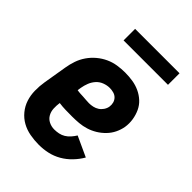

<svg xmlns="http://www.w3.org/2000/svg" viewBox="-209 -809 917 917"><g transform="rotate(45 250.0 -350.5)"><path d="M222 8Q191 8 161 2.5Q131 -3 106 -17Q81 -31 62.5 -53.5Q44 -76 35 -103.5Q26 -131 25.5 -162Q25 -193 30 -223L50 -343Q54 -368 62.5 -393Q71 -418 86.5 -440.5Q102 -463 123 -480.5Q144 -498 168 -509Q192 -520 218 -524Q244 -528 269 -528Q295 -528 320.5 -524Q346 -520 368.5 -509.5Q391 -499 409 -482.5Q427 -466 437.5 -443.5Q448 -421 452 -395.5Q456 -370 452 -344Q448 -321 437.5 -299.5Q427 -278 410 -260.5Q393 -243 372.5 -230.5Q352 -218 329.5 -211Q307 -204 284 -202Q261 -200 239 -200Q217 -200 194.5 -200.5Q172 -201 151 -204Q148 -184 149 -164.5Q150 -145 159 -129Q168 -113 185 -104.5Q202 -96 222 -96Q236 -96 251 -99Q266 -102 279 -110Q292 -118 302.5 -130Q313 -142 321 -155L423 -108Q408 -82 386 -59Q364 -36 337 -20.5Q310 -5 280.5 1.5Q251 8 222 8ZM250 -302Q263 -302 276.5 -305Q290 -308 301.5 -315.5Q313 -323 321 -335Q329 -347 331 -360Q333 -374 329.5 -386.5Q326 -399 317 -408Q308 -417 295 -420.5Q282 -424 269 -424Q251 -424 232.5 -417Q214 -410 201 -395.5Q188 -381 181 -363Q174 -345 171 -327L168 -308Q178 -306 188.5 -305.5Q199 -305 209 -304.5Q219 -304 229.5 -303Q240 -302 250 -302ZM155 -631V-709H455V-631Z"/></g></svg>

Font: Iosevka SS04 Extrabold
Style: Italic
Weight: 800
Italic angle: -9°
Monospace: yes
Designer: Belleve Invis
Foundry: Belleve Invis
Version: Version 19.0.0; ttfautohint (v1.8.4)